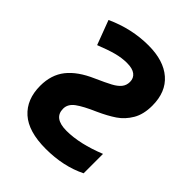

<svg xmlns="http://www.w3.org/2000/svg" viewBox="-207 -840 966 966"><g transform="rotate(45 276.0 -357.0)"><path d="M511 -523Q511 -461 486.5 -419.5Q462 -378 425 -353Q388 -328 335 -304Q268 -275 236 -251.5Q204 -228 204 -195Q204 -128 295 -128Q388 -128 507 -176V-38Q411 10 285 10Q162 10 101.5 -44Q41 -98 41 -195Q41 -273 82.5 -325.5Q124 -378 209 -415Q263 -439 291 -454Q319 -469 333 -486.5Q347 -504 347 -528Q347 -555 327.5 -570Q308 -585 269 -585Q232 -585 193 -574.5Q154 -564 99 -542L50 -672Q164 -724 283 -724Q391 -724 451 -672Q511 -620 511 -523Z"/></g></svg>

Font: Noto Sans UI ExtraBold
Style: Regular
Weight: 800
Designer: Monotype Design Team
Foundry: Monotype Imaging Inc.
Version: Version 1.001